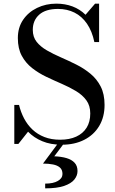

<svg xmlns="http://www.w3.org/2000/svg" viewBox="-20 -780 630 1054"><path d="M319 14.5Q258 14.5 212 -4.8Q166 -24 134 -57L81 10H58.5V-204H84.5Q94 -164.5 112.2 -129.8Q130.5 -95 158.2 -68.8Q186 -42.5 223.8 -27.8Q261.5 -13 310 -13Q361.5 -13 398.5 -30Q435.5 -47 455.5 -79Q475.5 -111 475.5 -157Q475.5 -200 454.2 -229.2Q433 -258.5 397.2 -280Q361.5 -301.5 319.2 -319.8Q277 -338 234.5 -358.2Q192 -378.5 156.5 -406.2Q121 -434 99.5 -473.8Q78 -513.5 78 -571Q78 -628.5 106.5 -670.8Q135 -713 183.2 -736.5Q231.5 -760 289.5 -760Q337 -760 377.8 -744.8Q418.5 -729.5 449.5 -699L502 -760H524V-549H498Q485.5 -609 457.5 -649.8Q429.5 -690.5 389 -710.8Q348.5 -731 298.5 -731Q230.5 -731 195.2 -699.5Q160 -668 160 -616Q160 -577 181.2 -550.2Q202.5 -523.5 237.8 -503.2Q273 -483 315 -464.8Q357 -446.5 399 -425.5Q441 -404.5 476.2 -375.5Q511.5 -346.5 532.8 -305Q554 -263.5 554 -204Q554 -138 524.8 -88.8Q495.5 -39.5 442.5 -12.5Q389.5 14.5 319 14.5ZM228 254V228Q272.5 228 297.8 213.2Q323 198.5 323 175Q323 152 309 139.8Q295 127.5 270.8 122.8Q246.5 118 216 118L304 -0.5H337L278 78Q317 79.5 345.5 88Q374 96.5 389.8 113.8Q405.5 131 405.5 159Q405.5 184 388 205.8Q370.5 227.5 331.5 240.8Q292.5 254 228 254Z"/></svg>

Font: Bodoni Moda SC 9pt Medium
Style: Regular
Weight: 500
Designer: Owen Earl
Foundry: indestructible type
Version: Version 2.005